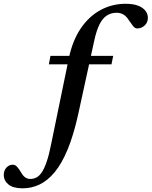

<svg xmlns="http://www.w3.org/2000/svg" viewBox="-208 -735 802 1016"><path d="M50.5 -394.5 59 -439.5H391L382 -394.5ZM205.5 -129Q181 -19 149.8 56.2Q118.5 131.5 81 176.5Q43.5 221.5 1 241.5Q-41.5 261.5 -87.5 261.5Q-138.5 261.5 -163.2 241.2Q-188 221 -188 190Q-188 167.5 -174 152Q-160 136.5 -140 136.5Q-128.5 136.5 -118.8 146.5Q-109 156.5 -97 176.5Q-85.5 197 -73.2 204.5Q-61 212 -48 212Q-30.5 212 -15.2 204.2Q0 196.5 13.5 176.2Q27 156 39.2 120.2Q51.5 84.5 62.5 28.5L156 -426Q175.5 -520 219.2 -584.5Q263 -649 324.2 -682Q385.5 -715 456.5 -715Q496.5 -715 522.5 -705Q548.5 -695 561.5 -678.2Q574.5 -661.5 574.5 -640.5Q574.5 -616.5 557.8 -600.5Q541 -584.5 517.5 -584.5Q506 -584.5 495.5 -598Q485 -611.5 472.5 -630Q461 -648.5 445.2 -658Q429.5 -667.5 409.5 -667.5Q380 -667.5 357.8 -653.2Q335.5 -639 319.2 -607.2Q303 -575.5 291.5 -523.5Z"/></svg>

Font: Newsreader 24pt SemiBold
Style: Italic
Weight: 600
Italic angle: -17°
Designer: Hugues Gentile
Foundry: Production Type
Version: Version 1.003